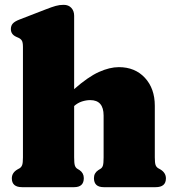

<svg xmlns="http://www.w3.org/2000/svg" viewBox="-20 -775 726 795"><path d="M287 -710V-406Q344.5 -456.5 389.2 -476.8Q434 -497 472 -497Q539 -497 580 -452.8Q621 -408.5 621 -337V-123.5Q621 -100.5 624.2 -91.8Q627.5 -83 635 -78.5L644 -73.5Q667 -59.5 667 -36.5Q667 0 624.5 0H409.5Q369 0 369 -37.5Q369 -58.5 387 -70.5L396 -76Q403.5 -80.5 406.2 -89.8Q409 -99 409 -123.5V-296.5Q409 -360.5 353.5 -360.5Q337 -360.5 319.2 -354.8Q301.5 -349 287 -336V-123.5Q287 -99 290 -89.8Q293 -80.5 300.5 -76L309.5 -70.5Q327 -58.5 327 -37.5Q327 0 287 0H71.5Q29 0 29 -36.5Q29 -60 52.5 -73.5L61.5 -78.5Q68.5 -83 71.8 -91.8Q75 -100.5 75 -123.5V-580.5Q75 -600 70.2 -607.2Q65.5 -614.5 56.5 -618.5L47.5 -622.5Q25 -632.5 25 -654.5Q25 -668.5 33 -677.5Q41 -686.5 60.5 -694L169 -736Q194.5 -746 210.5 -750.5Q226.5 -755 243.5 -755Q264 -755 275.5 -742.2Q287 -729.5 287 -710Z"/></svg>

Font: Fraunces 9pt S050 Black
Style: Regular
Weight: 900
Version: Version 1.000; ttfautohint (v1.8.3)